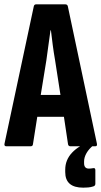

<svg xmlns="http://www.w3.org/2000/svg" viewBox="-20 -675 468 886"><path d="M9 0Q-2 0 1 -13L136 -646Q138 -655 147 -655H281Q291 -655 293 -646L427 -13Q430 0 420 0H305Q296 0 294 -9L275 -136H152L132 -9Q131 0 121 0ZM194 -397 168 -237H259L234 -398Q228 -432 223.5 -466.5Q219 -501 215 -535H213Q208 -501 203.5 -466.5Q199 -432 194 -397ZM364 191Q281 191 281 119V108Q281 63 312.5 29.5Q344 -4 403 -25L414 -12L413 -6Q391 11 379.5 31Q368 51 368 70V78Q368 103 390 103Q395 103 399.5 102.5Q404 102 410 101Q420 99 420 110V173Q420 182 411 185Q399 189 387 190Q375 191 364 191Z"/></svg>

Font: Sofia Sans Extra Condensed ExtraBold
Style: Regular
Weight: 800
Designer: Botio Nikoltchev, Ani Petrova
Foundry: lettersoup
Version: Version 4.101; ttfautohint (v1.8.4.7-5d5b)